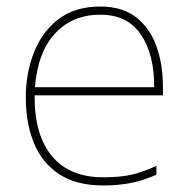

<svg xmlns="http://www.w3.org/2000/svg" viewBox="-20 -558 580 588"><path d="M287 -538Q355 -538 397 -505Q439 -472 459 -416.5Q479 -361 479 -291V-266H86Q85 -145 139 -80Q193 -15 296 -15Q344 -15 378.5 -22Q413 -29 459 -50V-23Q421 -6 382.5 2Q344 10 296 10Q213 10 160.5 -25Q108 -60 83.5 -121Q59 -182 59 -259Q59 -334 84 -397.5Q109 -461 159.5 -499.5Q210 -538 287 -538ZM287 -513Q203 -513 149.5 -456.5Q96 -400 87 -291H452Q453 -390 412 -451.5Q371 -513 287 -513Z"/></svg>

Font: Noto Sans Myanmar Thin
Style: Regular
Weight: 100
Designer: Monotype Design Team
Foundry: Monotype Imaging Inc.
Version: Version 2.107; ttfautohint (v1.8.4.7-5d5b)